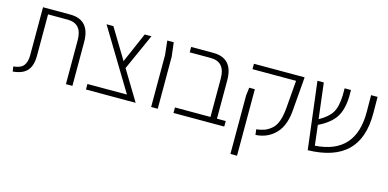

<svg xmlns="http://www.w3.org/2000/svg" viewBox="-71 -947 3122 1545"><g transform="rotate(15 1490.0 -175.0)"><path d="M30 13 24 -28Q84 -33 108.5 -64Q133 -95 132 -154V-550H358Q524 -550 524 -365V0H470V-366Q470 -505 348 -505H186V-159Q186 -78 149 -36Q112 6 30 13Z M900 -249 1051 0H994H637V-46H966L661 -550H718L870 -299L979 -550H1035Z M1180 0V-433L1167 -550H1221L1235 -433V0Z M1716 -46H1789V0H1662H1366V-46H1662V-366Q1662 -505 1540 -505H1366V-550H1550Q1716 -550 1716 -365Z M2049 0 2043 -45Q2083 -50 2111 -60.5Q2139 -71 2167.5 -95Q2196 -119 2212.5 -166Q2229 -213 2234 -283L2252 -505H1889V-550H2311L2308 -508L2290 -290Q2283 -146 2217 -76Q2151 -6 2049 0ZM1894 200V-286L1902 -354H1949V200Z M2920 -414Q2921 -203 2812.5 -99Q2704 5 2487 10L2418 -550H2471L2507 -254Q2582 -295 2612 -344.5Q2642 -394 2645 -490V-548H2698V-491Q2694 -381 2652 -318Q2610 -255 2513 -208L2533 -40Q2869 -62 2866 -413L2865 -550H2919Z"/></g></svg>

Font: Assistant Light
Style: Regular
Weight: 300
Designer: Hebrew By Ben Nathan, Latin by Paul Hunt
Version: Version 2.001;PS 002.001;hotconv 1.0.88;makeotf.lib2.5.64775